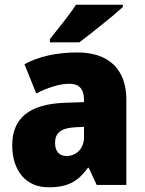

<svg xmlns="http://www.w3.org/2000/svg" viewBox="-20 -786 616 816"><path d="M502 -756V-766H303C274 -721 226 -663 192 -620V-606H317C369 -645 462 -719 502 -756ZM310 -563C219 -563 144 -546 84 -513L134 -389C186 -415 235 -430 275 -430C314 -430 337 -410 337 -362V-352L252 -349C109 -343 32 -287 32 -169C32 -59 91 10 186 10C270 10 311 -15 354 -73H357L391 0H517V-363C517 -494 439 -563 310 -563ZM299 -245 337 -247V-202C337 -155 304 -123 263 -123C233 -123 214 -141 214 -179C214 -220 238 -242 299 -245Z"/></svg>

Font: Noto Sans Armenian SemiCondensed Black
Style: Regular
Weight: 900
Width: 4
Designer: Monotype Design Team
Foundry: Monotype Imaging Inc.
Version: Version 2.008